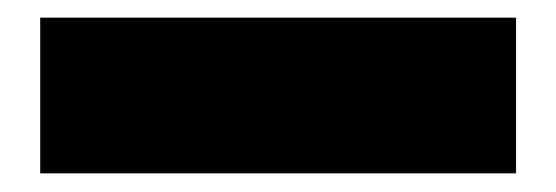

<svg xmlns="http://www.w3.org/2000/svg" viewBox="-20 -20 614 212"><path d="M24.4 -0.5V171.4H549.8V-0.5Z"/></svg>

Font: Wand UI Pro Black
Style: Regular
Weight: 900
Designer: Andreas Faust
Version: Version 1.003;FEAKit 1.0